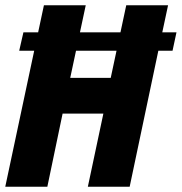

<svg xmlns="http://www.w3.org/2000/svg" viewBox="-31 -710 691 730"><path d="M625 -517H571L462 0H303L362 -278H207L149 0H-11L99 -517H42L58 -587H114L136 -690H295L273 -587H427L449 -690H608L586 -587H640ZM412 -517H258L236 -414H390Z"/></svg>

Font: Decalotype ExtraBold Italic
Style: Regular
Weight: 800
Italic angle: -12°
Designer: Alfredo Marco Pradil
Foundry: Alfredo Marco Pradil
Version: Version 1.0